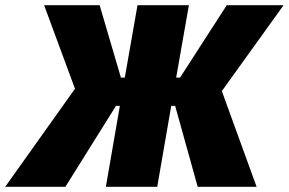

<svg xmlns="http://www.w3.org/2000/svg" viewBox="-61 -720 1113 740"><path d="M-41 0H191L386 -312H401L347 0H545L599 -312H614L701 0H928L794 -369L1032 -700H813L633 -421H618L667 -700H469L420 -421H405L323 -700H109L228 -378Z"/></svg>

Font: Fixel Display 20240404 Black
Style: Italic
Weight: 900
Italic angle: -10°
Designer: AlfaBravo + MacPaw
Foundry: Kyrylo Tkachov, Marchela Mozhyna, Serhii Makarenko, Maria Weinstein, Zakhar Kryvoshyya
Version: Version 1.211;Glyphs 3.2 (3225)